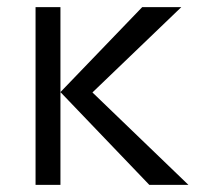

<svg xmlns="http://www.w3.org/2000/svg" viewBox="-20 -520 560 540"><path d="M490 -500H380L150 -261L400 0H510L240 -260ZM80 -500V0H150V-500Z"/></svg>

Font: Gully Light
Style: Regular
Weight: 300
Designer: jaikishan Patel
Foundry: MagicType
Version: Version 1.000;Glyphs 3.2 (3242)